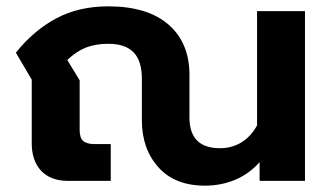

<svg xmlns="http://www.w3.org/2000/svg" viewBox="-20 -570 1034 605"><path d="M427 -191V-322Q427 -378 401 -405Q375 -432 321 -432Q281 -432 250.5 -420Q220 -408 192 -381L231 -317V-160Q231 -136 242 -126Q253 -116 278 -116H329V0H195Q140 0 110 -31.5Q80 -63 80 -119V-319L30 -404Q87 -475 158 -512.5Q229 -550 321 -550Q445 -550 511 -492.5Q577 -435 577 -334V-200Q577 -103 673 -103Q711 -103 741 -121.5Q771 -140 790 -175V-535H941V0H798V-59Q765 -22 721 -3.5Q677 15 626 15Q531 15 479 -43Q427 -101 427 -191Z"/></svg>

Font: Prompt SemiBold
Style: Regular
Weight: 600
Designer: Katatrad Team
Foundry: CadsonDemak
Version: Version 1.000